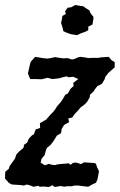

<svg xmlns="http://www.w3.org/2000/svg" viewBox="-31 -739 480 770"><path d="M132 -87 149 -76 165 -82 178 -78 190 -77 200 -80 221 -82 245 -84 252 -78 262 -86 275 -87 294 -81 306 -88 349 -85 354 -82 358 -69 366 -52 360 -20 354 -6 342 -1 323 10 297 7 283 5H268L257 8H235L229 10L212 7L188 11L180 4L164 11L144 9L127 10L124 6L103 10L91 5L77 1L65 5L50 3L17 1L5 -5L-11 -23L-10 -50L5 -63L7 -72L29 -103L35 -120L44 -130L63 -146L66 -159L78 -167L84 -182L97 -196L105 -201L112 -220L130 -226L129 -245L155 -260L158 -264L173 -281L183 -291L190 -300L198 -313L213 -330L219 -339L231 -359L241 -364L252 -383L264 -394L263 -407L283 -422L263 -431L242 -429L238 -433L220 -429L206 -425L189 -423L178 -422L160 -427L135 -421L110 -422H90L84 -437L81 -445L90 -484L92 -491L110 -511L141 -506L158 -504L173 -506L189 -510L207 -507L224 -505L241 -506L254 -501H264L282 -509L291 -511L307 -509L326 -506L335 -507H364L374 -509L405 -511L417 -497L429 -490V-469L403 -446L391 -430L389 -422L378 -403L360 -394L348 -379L345 -373L330 -359L329 -349L318 -330L307 -319L292 -308L283 -297L267 -280L259 -268L243 -264L246 -249L226 -238L216 -221L214 -205L197 -195L189 -182L182 -171L171 -157L157 -146L153 -136L148 -117L136 -103ZM278 -598 265 -600 253 -602 236 -608 223 -614 220 -628 214 -647 217 -661 219 -675 233 -683 230 -693 240 -708 255 -710 271 -719 282 -717 293 -715 303 -714 308 -710 317 -704 328 -697 331 -688 337 -680 344 -671 343 -660 340 -641 331 -636 323 -632V-618L310 -611L295 -606Z"/></svg>

Font: Winky Rough
Style: Italic
Weight: 400
Italic angle: -8.97852°
Designer: Simon Atzbach
Foundry: typofactur
Version: Version 1.206